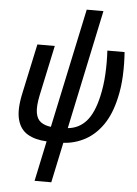

<svg xmlns="http://www.w3.org/2000/svg" viewBox="-64 -810 782 1099"><g transform="rotate(5 327.0 -261.0)"><path d="M177 240 226 9Q160 6 116.5 -19.5Q73 -45 58 -101Q43 -157 63 -250L125 -539H225L163 -249Q150 -186 156 -149.5Q162 -113 185 -96.5Q208 -80 243 -76L389 -762H485L340 -77Q404 -83 446 -130.5Q488 -178 510 -276Q524 -338 527.5 -405Q531 -472 527 -539H626Q631 -471 628 -403.5Q625 -336 611 -276Q590 -181 547.5 -119.5Q505 -58 447 -26.5Q389 5 322 9L273 240Z"/></g></svg>

Font: Noto Sans SemiCondensed Medium
Style: Italic
Weight: 500
Width: 4
Italic angle: -12°
Designer: Monotype Design Team
Foundry: Monotype Imaging Inc.
Version: Version 2.013; ttfautohint (v1.8.4.7-5d5b)